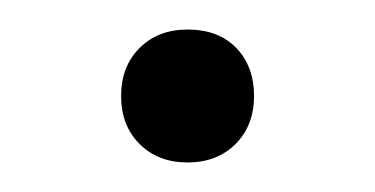

<svg xmlns="http://www.w3.org/2000/svg" viewBox="-20 -321 254 130"><path d="M62 -256Q62 -276 74.5 -288.5Q87 -301 107 -301Q128 -301 140 -288.5Q152 -276 152 -256Q152 -236 139.5 -223.5Q127 -211 107 -211Q87 -211 74.5 -223.5Q62 -236 62 -256Z"/></svg>

Font: Bai Jamjuree Light
Style: Regular
Weight: 300
Designer: Katatrad Aksorn Co.,Ltd.
Foundry: Cadson Demak Co.,Ltd.
Version: Version 1.000; ttfautohint (v1.6)